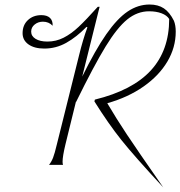

<svg xmlns="http://www.w3.org/2000/svg" viewBox="-20 -730 798 850"><path d="M455 -273Q495 -205 541.5 -135Q588 -65 703 100Q575 -38 517.5 -110Q460 -182 398 -281L400 -289Q567 -330 648 -418.5Q729 -507 729 -646Q719 -662 695.5 -671Q672 -680 640 -680Q588 -680 543.5 -644Q499 -608 447.5 -524Q396 -440 317 -279H316L270 -92Q257 -38 257 -14Q257 -6 259 0H197Q208 -14 215 -32Q222 -50 232 -92L330 -485Q347 -555 367 -609L363 -611Q319 -566 273.5 -540.5Q228 -515 176 -515Q132 -515 106 -533.5Q80 -552 80 -583Q80 -619 103.5 -641Q127 -663 163 -663Q188 -663 201 -651Q214 -639 213 -616Q196 -634 170 -634Q149 -634 133.5 -621.5Q118 -609 118 -590Q118 -570 137.5 -558Q157 -546 190 -546Q228 -546 261.5 -563Q295 -580 328 -611Q361 -642 413 -700H421L344 -391Q402 -509 450.5 -578.5Q499 -648 545 -679Q591 -710 642 -710Q680 -710 705.5 -693Q731 -676 750 -638Q758 -618 758 -590Q758 -520 721 -457.5Q684 -395 615.5 -347Q547 -299 455 -273Z"/></svg>

Font: Srisakdi
Style: Regular
Weight: 400
Designer: Cadson Demak Co.,Ltd.
Foundry: Cadson Demak Co.,Ltd.
Version: Version 1.000